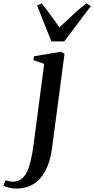

<svg xmlns="http://www.w3.org/2000/svg" viewBox="-145 -832 544 1106"><path d="M155 20Q144.5 99 117 151Q89.5 203 47.2 228.5Q5 254 -49.5 254Q-72.5 254 -92.8 249.5Q-113 245 -125 237.5L-113 206.5Q-105 209.5 -93.5 212Q-82 214.5 -71.5 214.5Q-43.5 214.5 -23.5 200.2Q-3.5 186 10 158.5Q23.5 131 32.8 90.2Q42 49.5 49 -3.5L109.5 -464L47.5 -485.5L51.5 -508L206.5 -534L226.5 -521.5ZM151 -593.5 68.5 -800.5 95.5 -812.5Q119.5 -782 145.2 -747Q171 -712 197.5 -674.5Q235 -708.5 271.5 -743.2Q308 -778 352 -812.5L378.5 -797L225 -593.5Z"/></svg>

Font: Merriweather 96pt Medium
Style: Italic
Weight: 500
Italic angle: -7.8°
Version: Version 2.101